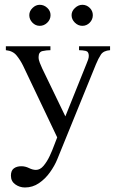

<svg xmlns="http://www.w3.org/2000/svg" viewBox="-20 -601 492 816"><path d="M447.8 -404.3V-387.7Q419.9 -385.7 408.9 -369.1Q397.9 -352.5 387.7 -327.6L223.1 76.7Q211.9 104 192.1 131.6Q172.4 159.2 145.5 177.5Q118.7 195.8 85.9 195.8Q63.5 195.8 44.9 182.6Q26.4 169.4 26.4 145.5Q26.4 124 38.8 114.7Q51.3 105.5 70.8 105.5Q87.4 105.5 103.3 113.3Q119.1 121.1 132.8 121.1Q150.4 121.1 165 103.8Q179.7 86.4 191.2 62Q202.6 37.6 210.7 15.1Q218.8 -7.3 223.1 -17.1L78.1 -321.8Q66.4 -345.7 50.5 -365.2Q34.7 -384.8 4.9 -387.7V-404.3H194.3V-387.7Q177.7 -387.7 160.9 -384Q144 -380.4 144 -358.4Q144 -346.2 149.2 -334Q154.3 -321.8 159.2 -310.5L257.8 -106.4L348.1 -331.1Q351.6 -339.4 354.5 -347.7Q357.4 -356 357.4 -363.8Q357.4 -381.8 343.8 -384.8Q330.1 -387.7 315.9 -387.7V-404.3ZM374.5 -536.6Q374.5 -518.1 361.3 -504.6Q348.1 -491.2 330.1 -491.2Q312 -491.2 298.1 -504.9Q284.2 -518.6 284.2 -536.6Q284.2 -553.7 298.6 -567.1Q313 -580.6 330.1 -580.6Q348.1 -580.6 361.3 -567.6Q374.5 -554.7 374.5 -536.6ZM194.8 -536.6Q194.8 -518.1 180.9 -504.6Q167 -491.2 148.9 -491.2Q130.9 -491.2 117.7 -504.9Q104.5 -518.6 104.5 -536.6Q104.5 -553.7 118.2 -567.1Q131.8 -580.6 148.9 -580.6Q167 -580.6 180.9 -567.6Q194.8 -554.7 194.8 -536.6Z"/></svg>

Font: Rohingya Solluk
Style: Regular
Weight: 400
Designer: SIL International
Foundry: SIL International
Version: Version 1.001